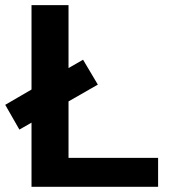

<svg xmlns="http://www.w3.org/2000/svg" viewBox="-29 -722 663 742"><path d="M45.9 -221.2 -8.8 -316.9 92.8 -376V-702.1H235.8V-459L292 -491.2L349.1 -395L235.8 -330.1V-111.8H582V0H92.8V-248Z"/></svg>

Font: LT Superior
Style: Bold
Weight: 400
Designer: Daniel Lyons
Foundry: LyonsType
Version: Version 1.000